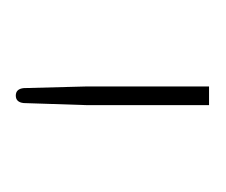

<svg xmlns="http://www.w3.org/2000/svg" viewBox="-40 -702 272 231"><g transform="rotate(90 95.5 -587.0)"><path d="M107 -703V-556.5L104.5 -480Q103.5 -470.5 95.5 -470.5Q87.5 -470.5 86.5 -480L84.5 -556.5V-703Z"/></g></svg>

Font: Lato 2
Style: Regular
Weight: 200
Designer: Lukasz Dziedzic with Adam Twardoch and Botio Nikoltchev
Foundry: tyPoland Lukasz Dziedzic
Version: Version 2.015; 2015-08-06; http://www.latofonts.com/